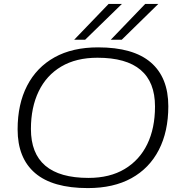

<svg xmlns="http://www.w3.org/2000/svg" viewBox="-20 -952 927 981"><path d="M429 9Q249 9 159.5 -67.5Q70 -144 70 -291Q70 -420 118.5 -514Q167 -608 258.5 -659Q350 -710 481 -710Q661 -710 750.5 -633Q840 -556 840 -409Q840 -280 791.5 -186Q743 -92 651.5 -41.5Q560 9 429 9ZM432 -43Q541 -43 617 -88.5Q693 -134 732.5 -215.5Q772 -297 772 -408Q772 -657 478 -657Q369 -657 293 -612Q217 -567 177.5 -485Q138 -403 138 -293Q138 -43 432 -43ZM546 -749 722 -932H789L602 -749ZM359 -749 535 -932H603L415 -749Z"/></svg>

Font: Georama Expanded Light
Style: Italic
Weight: 300
Width: 7
Italic angle: -9°
Designer: Jean-Baptiste Levee
Foundry: Production Type
Version: Version 1.000